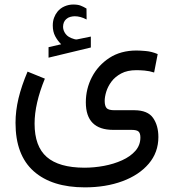

<svg xmlns="http://www.w3.org/2000/svg" viewBox="-20 -576 761 840"><path d="M247.6 -382.3Q231.9 -397.9 221.4 -417.7Q210.9 -437.5 210.9 -464.4Q210.9 -483.4 216.6 -498.5Q222.2 -513.7 231.4 -524.9Q244.1 -540.5 262.5 -548.3Q280.8 -556.2 300.3 -556.2Q320.3 -556.2 332.5 -551.5Q344.7 -546.9 358.4 -538.6L358.9 -490.7Q332 -504.9 307.1 -504.9Q298.3 -504.9 287.8 -502.2Q277.3 -499.5 269.5 -492.2Q255.9 -480 255.9 -458Q256.3 -441.9 267.3 -427.2Q278.3 -412.6 302.2 -405.8Q304.7 -405.3 307.1 -404.3Q309.6 -403.3 313 -403.3Q315.9 -403.3 317.9 -403.8L377.4 -416V-368.2L192.4 -323.7V-369.6ZM176.3 -231.9Q131.3 -122.1 131.3 -35.2Q131.3 64.5 184.6 110.8Q237.8 157.2 348.6 157.7Q391.6 157.7 434.8 149.7Q478 141.6 514.2 125.2Q550.3 108.9 572.3 84Q594.2 59.1 594.2 25.4Q594.2 7.3 586.4 -0.2Q578.6 -7.8 555.7 -7.8H475.6Q355.5 -7.8 355.5 -128.4Q355.5 -187.5 382.3 -239Q409.2 -290.5 458.7 -322.8Q508.3 -355 577.1 -355Q591.3 -355 617.4 -352.8Q643.6 -350.6 669.9 -339.4L654.3 -258.8Q633.3 -265.6 612.3 -267.3Q591.3 -269 577.1 -269Q537.1 -269 510.3 -254.6Q483.4 -240.2 467.5 -218.8Q451.7 -197.3 444.8 -174.6Q438 -151.9 438 -134.8Q438 -113.3 446 -103.5Q454.1 -93.8 480.5 -93.8H568.4Q626.5 -93.3 649.7 -60.1Q672.9 -26.9 672.9 23.4Q672.9 90.8 630.6 140.4Q588.4 189.9 515.6 216.8Q442.9 243.7 351.1 243.7Q207 243.7 127.4 173.1Q47.9 102.5 47.9 -38.6Q47.9 -90.8 61 -145.8Q74.2 -200.7 100.6 -262.7Z"/></svg>

Font: Vazir FD-WOL-UI
Style: Regular-FD-WOL-UI
Weight: 400
Designer: Saber Rastikerdar
Foundry: Saber Rastikerdar
Version: Version 30.1.0